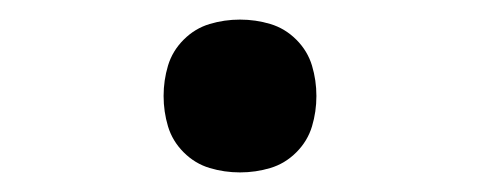

<svg xmlns="http://www.w3.org/2000/svg" viewBox="-20 -438 490 196"><path d="M225 -262Q209 -262 194 -266.5Q179 -271 167.5 -282.5Q156 -294 151.5 -309Q147 -324 147 -340Q147 -356 151.5 -371Q156 -386 167.5 -397.5Q179 -409 194 -413.5Q209 -418 225 -418Q241 -418 256 -413.5Q271 -409 282.5 -397.5Q294 -386 298.5 -371Q303 -356 303 -340Q303 -324 298.5 -309Q294 -294 282.5 -282.5Q271 -271 256 -266.5Q241 -262 225 -262Z"/></svg>

Font: Iosevka Aile
Style: Regular
Weight: 400
Designer: Belleve Invis
Foundry: Belleve Invis
Version: Version 28.0.1; ttfautohint (v1.8.4)